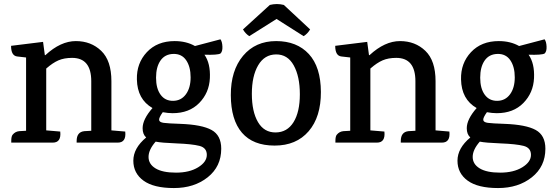

<svg xmlns="http://www.w3.org/2000/svg" viewBox="-20 -722 2793 972"><path d="M576 0H368V-8Q368 -54 407 -58L442 -60V-311Q442 -429 345 -429Q305 -429 276 -416.5Q247 -404 214 -375V-62L285 -56Q291 0 247 0H37V-8Q37 -32 44 -40Q57 -56 77 -58L112 -60V-431L68 -436Q36 -439 36 -490L198 -510L207 -443H210Q287 -514 364 -514Q441 -514 492.5 -464.5Q544 -415 544 -311V-62L614 -56Q620 0 576 0Z M854 -149Q831 -149 804 -154Q784 -126 785.5 -114.5Q787 -103 809 -100Q831 -97 893 -95Q1002 -91 1051 -64Q1100 -37 1100 31Q1100 121 1031.5 175.5Q963 230 860.5 230Q758 230 706.5 192.5Q655 155 655 91.5Q655 28 720 -26Q702 -42 702 -73Q702 -118 752 -175Q675 -219 673 -320Q671 -402 723.5 -458Q776 -514 864 -514Q923 -514 967 -489L1096 -523Q1105 -511 1106 -486Q1107 -461 1096 -451Q1081 -443 1015 -445Q1046 -401 1042.5 -326.5Q1039 -252 988.5 -200.5Q938 -149 854 -149ZM857.5 -449Q815 -448 792.5 -415.5Q770 -383 770 -328.5Q770 -274 793 -242.5Q816 -211 856.5 -211.5Q897 -212 921 -244.5Q945 -277 945 -330.5Q945 -384 922.5 -417Q900 -450 857.5 -449ZM768 -5Q732 36 732 72.5Q732 109 767.5 130.5Q803 152 871 152Q939 152 983 125Q1027 98 1027 62Q1027 26 989.5 16.5Q952 7 874 4Q796 1 768 -5Z M1148.5 -240Q1148 -365 1210.5 -439.5Q1273 -514 1378 -514Q1483 -514 1543.5 -448.5Q1604 -383 1604.5 -256.5Q1605 -130 1542.5 -57.5Q1480 15 1370.5 15Q1261 15 1205 -50Q1149 -115 1148.5 -240ZM1375.5 -51.5Q1434 -52 1466 -103.5Q1498 -155 1498 -245Q1498 -335 1467 -391Q1436 -447 1377.5 -446.5Q1319 -446 1287 -391.5Q1255 -337 1255 -247Q1255 -157 1286 -104Q1317 -51 1375.5 -51.5ZM1380 -626 1242 -539Q1223 -551 1210 -573L1346 -697Q1382 -706 1417 -697L1550 -573Q1536 -550 1517 -539Z M2217 0H2009V-8Q2009 -54 2048 -58L2083 -60V-311Q2083 -429 1986 -429Q1946 -429 1917 -416.5Q1888 -404 1855 -375V-62L1926 -56Q1932 0 1888 0H1678V-8Q1678 -32 1685 -40Q1698 -56 1718 -58L1753 -60V-431L1709 -436Q1677 -439 1677 -490L1839 -510L1848 -443H1851Q1928 -514 2005 -514Q2082 -514 2133.5 -464.5Q2185 -415 2185 -311V-62L2255 -56Q2261 0 2217 0Z M2495 -149Q2472 -149 2445 -154Q2425 -126 2426.5 -114.5Q2428 -103 2450 -100Q2472 -97 2534 -95Q2643 -91 2692 -64Q2741 -37 2741 31Q2741 121 2672.5 175.5Q2604 230 2501.5 230Q2399 230 2347.5 192.5Q2296 155 2296 91.5Q2296 28 2361 -26Q2343 -42 2343 -73Q2343 -118 2393 -175Q2316 -219 2314 -320Q2312 -402 2364.5 -458Q2417 -514 2505 -514Q2564 -514 2608 -489L2737 -523Q2746 -511 2747 -486Q2748 -461 2737 -451Q2722 -443 2656 -445Q2687 -401 2683.5 -326.5Q2680 -252 2629.5 -200.5Q2579 -149 2495 -149ZM2498.5 -449Q2456 -448 2433.5 -415.5Q2411 -383 2411 -328.5Q2411 -274 2434 -242.5Q2457 -211 2497.5 -211.5Q2538 -212 2562 -244.5Q2586 -277 2586 -330.5Q2586 -384 2563.5 -417Q2541 -450 2498.5 -449ZM2409 -5Q2373 36 2373 72.5Q2373 109 2408.5 130.5Q2444 152 2512 152Q2580 152 2624 125Q2668 98 2668 62Q2668 26 2630.5 16.5Q2593 7 2515 4Q2437 1 2409 -5Z"/></svg>

Font: Karma SemiBold
Style: Regular
Weight: 600
Designer: Joana Correia
Foundry: Indian Type Foundry
Version: Version 1.202;PS 1.0;hotconv 1.0.78;makeotf.lib2.5.61930; tt